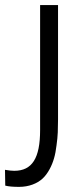

<svg xmlns="http://www.w3.org/2000/svg" viewBox="-65 -521 331 753"><path d="M9.8 211.9C48.8 211.9 80.6 198.7 101.6 179.7C122.6 160.6 138.7 128.9 147 99.6C151.4 85 154.3 67.9 156.7 48.8C159.2 29.8 161.1 13.2 161.6 -2C162.1 -17.1 162.6 -34.2 162.6 -53.2V-501H92.3V-11.2C92.3 99.6 61 148.9 -9.3 148.9C-19.5 148.9 -31.2 147.5 -45.4 145L-44.4 207C-31.2 210.4 -13.2 211.9 9.8 211.9Z"/></svg>

Font: Ride Light
Style: Regular
Weight: 300
Version: Version 3.000